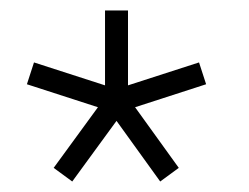

<svg xmlns="http://www.w3.org/2000/svg" viewBox="-20 -770 475 366"><path d="M372.9 -609.4 359.4 -651 224 -607.3V-750H180.2V-607.3L44.8 -651L31.3 -609.4L166.7 -565.6L82.3 -450L117.7 -424L202.1 -539.6L285.4 -424L320.8 -450L237.5 -565.6Z"/></svg>

Font: Manrope3 Thin
Style: Regular
Weight: 100
Width: 4
Designer: Mikhail Sharanda
Foundry: Mikhail Sharanda
Version: Version 3.000;PS 003.000;hotconv 1.0.88;makeotf.lib2.5.64775